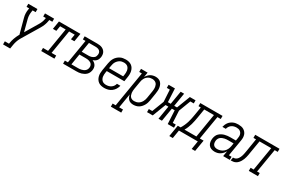

<svg xmlns="http://www.w3.org/2000/svg" viewBox="89 -1642 4328 2951"><g transform="rotate(30 2252.5 -166.5)"><path d="M23 205V150H97L100 131Q107 90 121.5 48.5Q136 7 157 -32Q159 -35 160.5 -38Q162 -41 164 -43L167 -49L97 -310Q87 -345 85.5 -382Q84 -419 91 -457L94 -475H47V-530H209V-475H155L152 -457Q146 -423 146.5 -389.5Q147 -356 155 -324L209 -118L341 -339Q358 -366 370 -396Q382 -426 387 -457L390 -475H343V-530H505V-475H451L448 -457Q442 -419 428 -382Q414 -345 393 -310L216 -15Q212 -9 208.5 -2.5Q205 4 201 11Q186 40 176 70.5Q166 101 161 131L149 205Z M582 0V-55H672L742 -475H643L628 -385H567L591 -530H972L948 -385H887L902 -475H803L734 -55H816V0Z M970 0V-55H1024L1094 -475H1047V-530H1272Q1294 -530 1316 -527Q1338 -524 1357 -515.5Q1376 -507 1391.5 -493Q1407 -479 1416 -460.5Q1425 -442 1427 -420Q1429 -398 1426 -376Q1423 -359 1416 -342Q1409 -325 1397 -311.5Q1385 -298 1369 -288.5Q1353 -279 1336 -273Q1356 -265 1372.5 -252Q1389 -239 1399.5 -220.5Q1410 -202 1412.5 -180Q1415 -158 1411 -136Q1407 -114 1397.5 -93Q1388 -72 1371 -55.5Q1354 -39 1333 -28Q1312 -17 1290.5 -10.5Q1269 -4 1247 -2Q1225 0 1203 0ZM1246 -302Q1258 -302 1271 -303.5Q1284 -305 1296.5 -309Q1309 -313 1321.5 -319.5Q1334 -326 1343.5 -335.5Q1353 -345 1358 -357.5Q1363 -370 1365 -383Q1369 -403 1364 -422Q1359 -441 1344.5 -453.5Q1330 -466 1311 -470.5Q1292 -475 1272 -475H1155L1126 -302ZM1203 -55Q1218 -55 1233.5 -56.5Q1249 -58 1264 -62Q1279 -66 1294 -72.5Q1309 -79 1321.5 -90Q1334 -101 1341.5 -115.5Q1349 -130 1351 -145Q1354 -161 1351.5 -176.5Q1349 -192 1341 -204.5Q1333 -217 1320.5 -225.5Q1308 -234 1293.5 -238.5Q1279 -243 1263.5 -245Q1248 -247 1232 -247H1117L1086 -55Z M1704 8Q1676 8 1648.5 2Q1621 -4 1599.5 -19.5Q1578 -35 1564 -57.5Q1550 -80 1543.5 -106Q1537 -132 1537.5 -160.5Q1538 -189 1543 -218L1565 -348Q1569 -373 1577 -397.5Q1585 -422 1598.5 -444.5Q1612 -467 1632 -485.5Q1652 -504 1675.5 -516.5Q1699 -529 1724.5 -533.5Q1750 -538 1775 -538Q1802 -538 1829 -531.5Q1856 -525 1877.5 -509.5Q1899 -494 1912.5 -471.5Q1926 -449 1932 -423Q1938 -397 1937.5 -368.5Q1937 -340 1932 -312L1920 -237H1608L1603 -209Q1600 -189 1599 -169.5Q1598 -150 1601 -132Q1604 -114 1612.5 -97.5Q1621 -81 1634.5 -69Q1648 -57 1666.5 -52Q1685 -47 1704 -47Q1726 -47 1748.5 -52.5Q1771 -58 1790.5 -71Q1810 -84 1823.5 -104Q1837 -124 1842 -146H1903Q1895 -113 1877 -83Q1859 -53 1831 -31.5Q1803 -10 1769.5 -1Q1736 8 1704 8ZM1617 -293H1867L1872 -321Q1875 -341 1876 -360Q1877 -379 1874 -397.5Q1871 -416 1863 -432.5Q1855 -449 1842 -460.5Q1829 -472 1810.5 -477.5Q1792 -483 1773 -483Q1755 -483 1736.5 -479Q1718 -475 1701.5 -465Q1685 -455 1671 -440.5Q1657 -426 1647.5 -409.5Q1638 -393 1633 -375Q1628 -357 1625 -339Z M1936 205V150H1990L2094 -475H2047V-530H2164L2150 -444Q2162 -465 2178.5 -483.5Q2195 -502 2215.5 -514.5Q2236 -527 2259.5 -532.5Q2283 -538 2306 -538Q2331 -538 2355.5 -530Q2380 -522 2397 -504.5Q2414 -487 2423.5 -464Q2433 -441 2436.5 -416Q2440 -391 2438 -364.5Q2436 -338 2432 -312L2411 -182Q2407 -159 2400 -135.5Q2393 -112 2380.5 -90Q2368 -68 2350.5 -48.5Q2333 -29 2311.5 -16Q2290 -3 2265.5 2.5Q2241 8 2217 8Q2193 8 2170.5 1Q2148 -6 2132 -22Q2116 -38 2106.5 -59.5Q2097 -81 2094 -104L2052 150H2120V205ZM2203 -47Q2221 -47 2239.5 -51.5Q2258 -56 2274.5 -65.5Q2291 -75 2304.5 -89.5Q2318 -104 2327.5 -121Q2337 -138 2342.5 -155.5Q2348 -173 2351 -191L2372 -321Q2375 -341 2376 -360Q2377 -379 2374 -397Q2371 -415 2363.5 -432Q2356 -449 2342.5 -460.5Q2329 -472 2311 -477.5Q2293 -483 2274 -483Q2257 -483 2239 -479Q2221 -475 2205.5 -465.5Q2190 -456 2177 -442.5Q2164 -429 2155.5 -413Q2147 -397 2141.5 -380Q2136 -363 2134 -345L2112 -215Q2109 -196 2107.5 -176.5Q2106 -157 2108.5 -138.5Q2111 -120 2117.5 -102.5Q2124 -85 2136 -72Q2148 -59 2166 -53Q2184 -47 2203 -47Z M2460 0V-55H2521L2602 -265L2590 -475H2537V-530H2649L2661 -293H2711L2751 -530H2812L2773 -293H2823L2914 -530H3015V-475H2954L2874 -265L2885 -55H2938V0H2827L2814 -237H2764L2724 0H2663L2702 -237H2652L2561 0Z M3337 147 3361 0H3026L3002 147H2940L2974 -55H3024Q3044 -87 3059.5 -121.5Q3075 -156 3085.5 -190.5Q3096 -225 3103 -260.5Q3110 -296 3116 -331L3140 -475H3099V-530H3494V-475H3435L3365 -55H3432L3398 147ZM3304 -55 3373 -475H3201L3176 -322Q3170 -288 3163.5 -254Q3157 -220 3147.5 -186.5Q3138 -153 3124.5 -119.5Q3111 -86 3093 -55Z M3661 8Q3661 8 3661 8Q3661 8 3661 8Q3629 8 3600 -3Q3571 -14 3553.5 -38Q3536 -62 3532 -93.5Q3528 -125 3533 -156Q3537 -180 3547 -203.5Q3557 -227 3576 -245Q3595 -263 3618 -275Q3641 -287 3665.5 -293.5Q3690 -300 3714 -302.5Q3738 -305 3762 -305H3861L3869 -353Q3872 -370 3872.5 -386.5Q3873 -403 3868.5 -418.5Q3864 -434 3855 -446.5Q3846 -459 3833 -467.5Q3820 -476 3804 -479.5Q3788 -483 3771 -483Q3750 -483 3727.5 -477.5Q3705 -472 3686 -458.5Q3667 -445 3654 -425Q3641 -405 3637 -383H3576Q3581 -405 3590 -426Q3599 -447 3612.5 -465.5Q3626 -484 3645 -498.5Q3664 -513 3685 -522Q3706 -531 3728 -534.5Q3750 -538 3771 -538Q3797 -538 3822 -533.5Q3847 -529 3867.5 -517Q3888 -505 3903.5 -486Q3919 -467 3926 -444Q3933 -421 3933.5 -395.5Q3934 -370 3929 -344L3881 -55H3928V0H3811L3827 -95Q3815 -73 3797.5 -53Q3780 -33 3757.5 -18.5Q3735 -4 3710.5 2Q3686 8 3661 8ZM3677 -47Q3706 -47 3736 -57.5Q3766 -68 3789.5 -89.5Q3813 -111 3826 -139.5Q3839 -168 3844 -198L3852 -249H3762Q3745 -249 3728 -248Q3711 -247 3694 -243Q3677 -239 3660 -232.5Q3643 -226 3628.5 -214.5Q3614 -203 3605.5 -187Q3597 -171 3594 -154Q3591 -134 3593.5 -113Q3596 -92 3607 -76.5Q3618 -61 3637 -54Q3656 -47 3677 -47Z M3944 0 3953 -55Q3969 -55 3984.5 -59.5Q4000 -64 4013.5 -74.5Q4027 -85 4036.5 -99Q4046 -113 4053 -128Q4060 -143 4064.5 -158.5Q4069 -174 4072.5 -189.5Q4076 -205 4078.5 -221Q4081 -237 4084 -252Q4084 -255 4084.5 -258Q4085 -261 4086 -264L4120 -475H4074V-530H4505V-475H4451L4381 -55H4428V0H4266V-55H4320L4390 -475H4182L4145 -253Q4142 -231 4138 -209.5Q4134 -188 4128.5 -166.5Q4123 -145 4115 -124Q4107 -103 4095 -83Q4083 -63 4067 -45.5Q4051 -28 4030.5 -17Q4010 -6 3988 -3Q3966 0 3944 0Z"/></g></svg>

Font: Iosevka Curly Slab LtObl
Style: Regular
Weight: 300
Italic angle: -9°
Monospace: yes
Designer: Belleve Invis
Foundry: Belleve Invis
Version: Version 11.0.0; ttfautohint (v1.8.3)